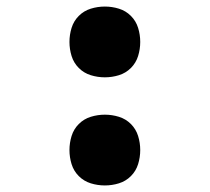

<svg xmlns="http://www.w3.org/2000/svg" viewBox="-20 -558 640 586"><path d="M300 -322Q278 -322 257 -328.5Q236 -335 220.5 -350.5Q205 -366 198.5 -387Q192 -408 192 -430Q192 -452 198.5 -473Q205 -494 220.5 -509.5Q236 -525 257 -531.5Q278 -538 300 -538Q322 -538 343 -531.5Q364 -525 379.5 -509.5Q395 -494 401.5 -473Q408 -452 408 -430Q408 -408 401.5 -387Q395 -366 379.5 -350.5Q364 -335 343 -328.5Q322 -322 300 -322ZM300 8Q278 8 257 1.5Q236 -5 220.5 -20.5Q205 -36 198.5 -57Q192 -78 192 -100Q192 -122 198.5 -143Q205 -164 220.5 -179.5Q236 -195 257 -201.5Q278 -208 300 -208Q322 -208 343 -201.5Q364 -195 379.5 -179.5Q395 -164 401.5 -143Q408 -122 408 -100Q408 -78 401.5 -57Q395 -36 379.5 -20.5Q364 -5 343 1.5Q322 8 300 8Z"/></svg>

Font: Iosevka Curly Slab HvEx
Style: Regular
Weight: 900
Width: 7
Monospace: yes
Designer: Belleve Invis
Foundry: Belleve Invis
Version: Version 11.1.0; ttfautohint (v1.8.3)